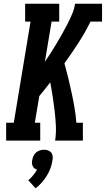

<svg xmlns="http://www.w3.org/2000/svg" viewBox="-20 -755 568 1031"><path d="M13 0V-96H54L144 -639H115V-735H298V-639H257L221 -423Q238 -448 254 -473Q270 -498 285 -523.5Q300 -549 314.5 -574.5Q329 -600 342.5 -626.5Q356 -653 367.5 -680Q379 -707 383 -735H528V-639H466Q437 -580 401 -524.5Q365 -469 326 -415Q337 -376 346.5 -336.5Q356 -297 364.5 -257.5Q373 -218 380 -177.5Q387 -137 390 -96H425V0H276Q282 -40 280 -80Q278 -120 273.5 -159Q269 -198 263 -236.5Q257 -275 250 -313Q235 -294 220.5 -275.5Q206 -257 191 -239L167 -96H196V0ZM171 256 132 213Q146 201 158 186.5Q170 172 179 156Q171 154 165 149Q159 144 155.5 136.5Q152 129 151.5 120.5Q151 112 153 104Q155 93 160 82Q165 71 174 63.5Q183 56 194.5 52.5Q206 49 217 49Q228 49 238 52.5Q248 56 254.5 63.5Q261 71 262.5 82Q264 93 262 104Q259 126 251.5 147Q244 168 232 187.5Q220 207 205 224.5Q190 242 171 256Z"/></svg>

Font: Iosevka Curly Slab Oblique
Style: Bold
Weight: 700
Italic angle: -9°
Monospace: yes
Designer: Belleve Invis
Foundry: Belleve Invis
Version: Version 11.1.0; ttfautohint (v1.8.3)